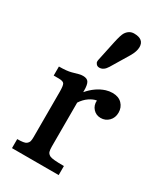

<svg xmlns="http://www.w3.org/2000/svg" viewBox="-204 -907 846 988"><g transform="rotate(30 219.0 -412.5)"><path d="M39.1 0ZM40 -53.7Q82 -53.7 92.8 -62.3Q103.5 -70.8 105.7 -80.6Q107.9 -90.3 107.9 -105V-374Q107.9 -409.2 101.8 -419.9Q95.7 -430.7 68.8 -430.7H39.1V-484.4Q85.4 -484.4 111.1 -491.5Q136.7 -498.5 147.7 -501.7Q158.7 -504.9 171.4 -504.9Q196.3 -504.9 204.8 -490.2Q213.4 -475.6 213.4 -442.4V-432.6Q255.4 -481.9 308.6 -499Q327.6 -504.9 346.7 -504.9Q383.3 -504.9 403.6 -483.9Q423.8 -462.9 423.8 -432.1Q423.8 -401.4 404.3 -381.8Q384.8 -362.3 356.9 -362.3Q329.6 -362.3 311.8 -381.8Q293.9 -401.4 295.9 -430.7Q275.9 -427.7 253.2 -412.4Q230.5 -397 213.4 -370.6V-109.4Q213.4 -90.8 216.6 -79.8Q219.7 -68.8 233.6 -61.3Q247.6 -53.7 317.4 -53.7V0H40ZM265.1 -612.8Q247.1 -583 221.7 -583Q210 -583 203.4 -590.6Q196.8 -598.1 196.8 -605.2Q196.8 -612.3 198.2 -617.7L222.7 -732.9Q233.4 -783.2 243.2 -798.3Q261.2 -825.2 290 -825.2Q348.6 -825.2 348.6 -777.8Q348.6 -752 328.6 -718.3Z"/></g></svg>

Font: Arbutus Slab
Style: Regular
Weight: 400
Designer: Karolina Lach
Foundry: Karolina Lach
Version: Version 1.001; ttfautohint (v0.92) -l 10 -r 16 -G 200 -x 7 -